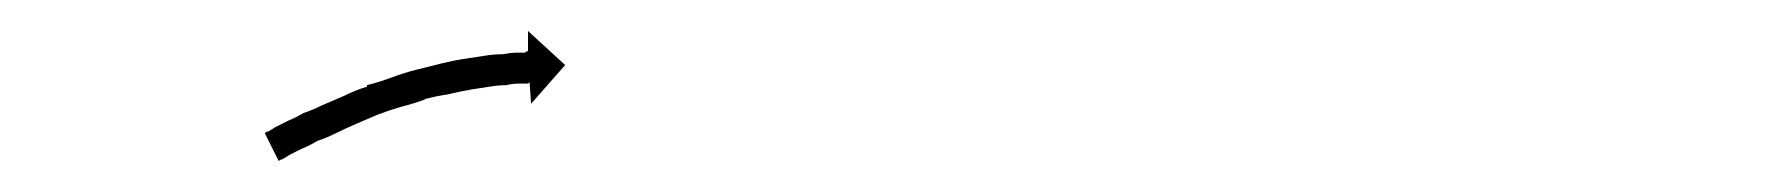

<svg xmlns="http://www.w3.org/2000/svg" viewBox="-20 -581 1150 124"><path d="M153 -496Q155 -497 158 -499Q160 -500 162 -501Q164 -502 166 -503Q171 -505 176 -508Q176 -508 176 -508Q176 -508 176 -508Q176 -508 176 -508Q176 -508 176 -508Q182 -510 188 -513Q188 -513 188 -513Q188 -513 188 -513Q188 -513 188 -513Q188 -513 188 -513Q195 -516 202 -519Q202 -519 202 -519Q202 -519 202 -519Q202 -519 202 -519Q202 -519 202 -519Q210 -523 217 -525Q217 -525 217 -525Q217 -525 217 -526Q217 -526 217 -526Q217 -526 217 -526Q225 -528 233 -531Q233 -531 233 -531Q233 -531 233 -531Q233 -531 233 -531Q233 -531 233 -531Q241 -534 249 -536Q249 -536 249 -536Q249 -536 249 -536Q249 -536 249 -536Q249 -536 249 -536Q257 -538 265 -540Q265 -540 265 -540Q265 -540 265 -540Q265 -540 265 -540Q265 -540 265 -540Q273 -542 280 -543Q280 -543 280 -543Q280 -543 280 -543Q280 -543 280 -543Q280 -543 280 -543Q287 -544 293 -545Q293 -545 293 -545Q293 -545 293 -545Q293 -545 293 -545Q293 -545 293 -545Q299 -546 305 -546Q305 -546 305 -546Q305 -546 305 -546Q305 -546 305 -546Q305 -546 305 -546Q310 -547 314 -547Q314 -547 314 -547Q314 -547 314 -547Q314 -547 314 -547Q314 -547 314 -547Q317 -547 319 -547Q320 -548 321 -548V-561L345 -539L323 -514L322 -528Q322 -528 321 -527Q318 -527 315 -527Q315 -527 315 -527Q315 -527 315 -527Q315 -527 315 -527Q315 -527 315 -527Q311 -527 307 -526Q307 -526 307 -526Q307 -526 307 -526Q307 -526 307 -526Q307 -526 307 -526Q302 -526 296 -525Q296 -525 296 -525Q296 -525 296 -525Q296 -525 296 -525Q296 -525 296 -525Q290 -524 283 -523Q283 -523 283 -523Q283 -523 283 -523Q283 -523 283.5 -523Q284 -523 284 -523Q277 -522 269 -520Q269 -520 269 -520Q269 -520 269 -520Q269 -520 269 -520Q269 -520 269 -520Q262 -519 254 -517Q254 -517 254.5 -517Q255 -517 255 -517Q255 -517 255 -517Q255 -517 255 -517Q247 -514 239 -512Q239 -512 239 -512Q239 -512 239 -512Q239 -512 239 -512Q239 -512 239 -512Q232 -510 224 -507Q224 -507 224 -507Q224 -507 224 -507Q224 -507 224 -507Q224 -507 224 -507Q217 -504 210 -501Q210 -501 210 -501Q210 -501 210 -501Q210 -501 210 -501Q210 -501 210 -501Q203 -498 197 -495Q197 -495 197 -495Q197 -495 197 -495Q197 -495 197 -495Q197 -495 197 -495Q191 -492 185 -490Q185 -490 185 -490Q185 -490 185 -490Q185 -490 185 -490Q185 -490 185 -490Q180 -487 175 -485Q173 -484 171 -483Q169 -482 167 -481Q164 -479 162 -478Q161 -478 160 -477L151 -495Q152 -496 153 -496Z"/></svg>

Font: FRB American Cursive Just Arrows Thin
Style: Italic
Weight: 100
Italic angle: -25°
Version: Version 2.0;Modular Font Editor K font №1